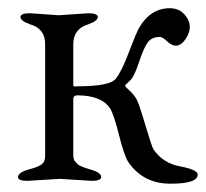

<svg xmlns="http://www.w3.org/2000/svg" viewBox="-20 -437 501 467"><path d="M23.9 -5.9Q23.4 -18.1 53.7 -25.9Q84 -33.7 87.9 -45.9Q89.8 -50.8 89.8 -59.1V-330.1Q89.8 -367.2 53.2 -377.9Q30.3 -385.7 29.8 -395.5Q29.8 -404.8 53.2 -404.8L123 -399.9L194.8 -404.8Q217.8 -404.8 217.8 -395.5Q217.8 -386.2 194.8 -377.9Q157.7 -366.7 158.2 -328.1V-231Q158.2 -226.1 163.1 -226.6Q168 -227.1 168.9 -227.1Q247.1 -227.1 261.7 -245.6Q276.4 -264.2 293.9 -311Q312 -357.9 314.9 -362.8Q342.8 -417 393.1 -417Q415 -417 428.7 -401.9Q452.6 -375.5 432.6 -343.8Q412.6 -312.5 387.2 -335.9Q375 -347.2 369.1 -347.2Q349.6 -347.2 339.8 -334.5Q330.1 -321.8 318.4 -286.6Q306.6 -251.5 298.3 -243.2Q290 -235.4 287.1 -232.4Q284.2 -229.5 284.2 -228Q284.2 -226.6 297.9 -213.9Q311.5 -201.2 317.4 -183.6Q323.7 -166 336.4 -123.5Q349.1 -81.1 353 -74.2Q376 -40 418.5 -32.2Q460.9 -24.4 460.9 -12.2Q460.9 9.8 394.5 9.8Q328.1 9.8 292 -43Q282.2 -58.1 269.5 -108.4Q256.8 -158.7 248 -172.9Q227.1 -205.1 168 -205.1Q158.2 -205.1 158.2 -195.8V-62Q158.2 -48.8 162.6 -44.4Q167 -40 169.4 -37.1Q171.9 -34.2 187 -28.8Q201.7 -23.9 203.1 -23.9Q226.1 -16.6 226.1 -6.8Q226.1 2.9 203.1 2.9L125 -2L46.9 2.9Q23.9 2.9 23.9 -5.9Z"/></svg>

Font: EBGaramond
Style: Regular
Weight: 400
Version: Version 000.012g